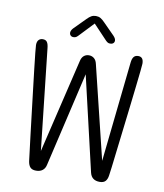

<svg xmlns="http://www.w3.org/2000/svg" viewBox="-87 -851 793 931"><g transform="rotate(10 309.5 -385.5)"><path d="M153 9.5Q134.5 9.5 125.2 -0.2Q116 -10 113 -30Q112 -38 108 -70.8Q104 -103.5 98 -152.2Q92 -201 85.5 -257.2Q79 -313.5 72.2 -369.5Q65.5 -425.5 60 -473.5Q54.5 -521.5 51.2 -552.8Q48 -584 48 -590.5Q48 -607.5 55.8 -615.8Q63.5 -624 76 -624Q90.5 -624 97 -614.8Q103.5 -605.5 105.5 -586L160.5 -88.5L270.5 -550Q274.5 -568.5 285 -577.2Q295.5 -586 310 -586Q324.5 -586 335.2 -577.2Q346 -568.5 350 -550L461.5 -93L514.5 -586Q516.5 -605.5 524 -614.8Q531.5 -624 546 -624Q559 -624 565.5 -615.8Q572 -607.5 572 -590.5Q572 -585 568.8 -554.2Q565.5 -523.5 560.2 -476Q555 -428.5 548.2 -372Q541.5 -315.5 534.8 -258.8Q528 -202 522.2 -153Q516.5 -104 512.5 -71Q508.5 -38 507 -30Q504.5 -10.5 495.2 -0.5Q486 9.5 467.5 9.5H466Q447.5 9.5 435.2 0.5Q423 -8.5 418.5 -27L310 -492.5L201.5 -27Q197.5 -9 185.2 0.2Q173 9.5 154.5 9.5ZM409.5 -700.5Q421.5 -688 421.5 -677.5Q421.5 -669.5 415.8 -664.5Q410 -659.5 400.5 -659.5Q392 -659.5 386 -664Q380 -668.5 372 -677.5L310.5 -742.5L248.5 -677Q240.5 -668 234.8 -663.8Q229 -659.5 220 -659.5Q211 -659.5 205.8 -664.8Q200.5 -670 200.5 -678.5Q200.5 -683 203 -688.8Q205.5 -694.5 211 -700.5L267 -757Q278 -768.5 287.8 -774Q297.5 -779.5 310 -779.5Q323 -779.5 332.8 -774Q342.5 -768.5 353.5 -757Z"/></g></svg>

Font: Sono ExtraLight Monospace Light
Style: Regular
Weight: 300
Version: Version 2.112